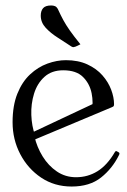

<svg xmlns="http://www.w3.org/2000/svg" viewBox="-20 -671 464 702"><path d="M415 -104Q391 -55 349.5 -22Q308 11 242 11Q179 11 130.5 -21.5Q82 -54 54 -107.5Q26 -161 26 -224Q26 -285 43.5 -328.5Q61 -372 90 -399Q119 -426 153.5 -438.5Q188 -451 221 -451Q266 -451 299.5 -435.5Q333 -420 354.5 -395.5Q376 -371 386.5 -343Q397 -315 397 -290Q397 -288 396.5 -285.5Q396 -283 394 -281.5Q392 -280 389 -279L67 -144L56 -167L341 -301L315 -263Q322 -295 315 -330Q308 -365 283.5 -389.5Q259 -414 211 -414Q169 -414 142.5 -390Q116 -366 104.5 -328.5Q93 -291 94.5 -250.5Q96 -210 108 -177L106 -172Q115 -133 136 -99Q157 -65 188 -44Q219 -23 258 -23Q301 -23 336.5 -45Q372 -67 400 -115Q403 -120 407 -118L414 -114Q419 -111 415 -104ZM274 -509 264 -504Q254 -499 250 -499Q248 -498 245.5 -499Q243 -500 241 -501Q217 -517 191 -533.5Q165 -550 147 -569.5Q129 -589 129 -614Q129 -631 137.5 -641Q146 -651 167 -651Q175 -651 181 -648.5Q187 -646 191 -639Q202 -615 211.5 -597.5Q221 -580 235 -560Q249 -540 274 -509Z"/></svg>

Font: Young Serif Light
Style: Regular
Weight: 300
Designer: Bastien Sozeau
Foundry: NBR — Bastien Sozeau
Version: Version 5.001